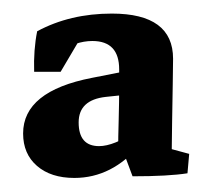

<svg xmlns="http://www.w3.org/2000/svg" viewBox="-20 -510 312 280"><path d="M152.3 -286.6Q152.3 -310.5 153.1 -335.9Q153.8 -361.3 153.8 -383.8V-408.7Q153.8 -450.2 114.7 -450.2Q89.8 -450.2 65.4 -433.1L29.8 -405.3Q28.8 -437.5 34.2 -464.4Q82 -490.2 143.1 -490.2Q232.4 -490.2 232.4 -424.3Q232.4 -413.1 231.9 -386.2Q231.4 -359.4 231 -332.3Q230.5 -305.2 230.5 -293.5ZM29.8 -405.3 33.2 -439.5 98.1 -455.6 68.4 -405.3ZM88.4 -250.5Q54.2 -250.5 33.9 -268.1Q13.7 -285.6 13.7 -315.4Q13.7 -377 114.3 -396.5L173.8 -408.2L180.2 -373.5L134.3 -368.7Q94.7 -364.3 94.7 -331.5Q94.7 -296.9 124.5 -296.9Q146 -296.9 178.7 -318.8L184.6 -299.3Q143.6 -250.5 88.4 -250.5ZM173.3 -252.9 156.7 -297.4 230.5 -313.5V-272.9L217.8 -295.9L255.9 -285.6L253.4 -257.3Q225.6 -252.9 173.3 -252.9Z"/></svg>

Font: Markazi Text
Style: Regular
Weight: 400
Designer: Borna Izadpanah (Arabic designer), Fiona Ross (Arabic design director) and Florian Runge (Latin designer)
Foundry: Borna Izadpanah and Florian Runge
Version: Version 1.000